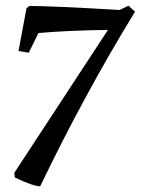

<svg xmlns="http://www.w3.org/2000/svg" viewBox="-20 -536 494 674"><path d="M121 118Q97 118 32 87L30 71L359 -431Q214 -429 115 -420L81 -351L45 -357L73 -507L83 -515Q162 -515 400 -501L431 -516L454 -495Q278 -208 121 118Z"/></svg>

Font: Albura Medium
Style: Italic
Weight: 462
Italic angle: -7°
Designer: Mercedes Jáuregui
Foundry: Omnibus-Type Team
Version: Version 1.000